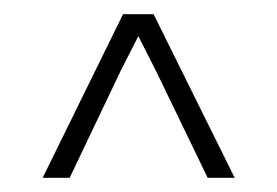

<svg xmlns="http://www.w3.org/2000/svg" viewBox="-20 -753 390 270"><path d="M272 -503 199 -654 171 -709H178L150 -654L78 -503H40L153 -733H196L310 -503Z"/></svg>

Font: Kreadon
Style: Regular
Weight: 400
Designer: kohakuno
Foundry: StudioGnu
Version: Version 1.000;Glyphs 3.1.2 (3151)